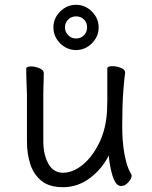

<svg xmlns="http://www.w3.org/2000/svg" viewBox="-20 -760 630 798"><path d="M390 -646Q390 -608 362 -580Q334 -552 296 -552Q258 -552 230 -580Q202 -608 202 -646Q202 -684 230 -712Q258 -740 296 -740Q334 -740 362 -712Q390 -684 390 -646ZM342 -646Q342 -666 329 -679Q316 -692 296 -692Q277 -692 263.5 -679Q250 -666 250 -646Q250 -627 263.5 -613.5Q277 -600 296 -600Q316 -600 329 -613.5Q342 -627 342 -646ZM500 -457Q497 -439 492.5 -381Q488 -323 488 -237Q488 -229 488.5 -205.5Q489 -182 492.5 -151Q496 -120 504 -89Q512 -58 526 -35Q527 -33 527 -29Q527 -18 513.5 -2.5Q500 13 483 13Q470 13 461 -0.5Q452 -14 446 -35Q440 -56 436.5 -77.5Q433 -99 432 -114Q405 -59 354.5 -20.5Q304 18 242 18Q184 18 151.5 -9Q119 -36 105.5 -79Q92 -122 92 -171V-368Q92 -374 91 -395Q90 -416 89.5 -439.5Q89 -463 89 -474Q89 -484 109 -484Q125 -484 143.5 -476.5Q162 -469 162 -456Q162 -448 161.5 -431.5Q161 -415 160.5 -397.5Q160 -380 160 -368V-175Q160 -117 181 -79.5Q202 -42 242 -42Q283 -42 323.5 -75Q364 -108 392.5 -166.5Q421 -225 425 -301Q426 -317 426 -342.5Q426 -368 426 -395V-475Q426 -485 447 -485Q464 -485 482 -478Q500 -471 500 -459Z"/></svg>

Font: Moon Stars Kai HW
Style: Regular
Weight: 400
Designer: GuiWonder
Version: Version 1.101